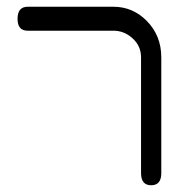

<svg xmlns="http://www.w3.org/2000/svg" viewBox="-20 -549 545 569"><path d="M428 0Q398 0 398 -36V-379Q398 -414 371 -437Q347 -458 316 -458H62Q32 -458 32 -493Q32 -529 62 -529H316Q373 -529 414 -488Q458 -444 458 -379V-36Q458 0 428 0Z"/></svg>

Font: LuenTai2017
Style: Regular
Weight: 400
Designer: LuenTai
Foundry: Microsoft Corpration
Version: Version 1.00 November 27, 2016, initial release